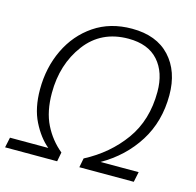

<svg xmlns="http://www.w3.org/2000/svg" viewBox="-116 -834 963 944"><g transform="rotate(15 366.0 -362.5)"><path d="M-10 0H255L264 -47Q208 -93 175.5 -158.5Q143 -224 143 -318Q143 -464 221.5 -568.5Q300 -673 439 -673Q539 -673 591 -614.5Q643 -556 643 -457Q643 -313 569.5 -211Q496 -109 377 -47L368 0H645L656 -52H462Q574 -116 639 -219Q704 -322 704 -456Q704 -578 636 -651.5Q568 -725 443 -725Q332 -725 251 -670Q170 -615 126 -523Q82 -431 82 -320Q82 -225 115.5 -158Q149 -91 196 -52H1Z"/></g></svg>

Font: Noto Sans UI Light
Style: Italic
Weight: 300
Italic angle: -12°
Designer: Monotype Design Team
Foundry: Monotype Imaging Inc.
Version: Version 1.901